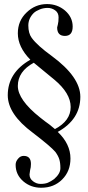

<svg xmlns="http://www.w3.org/2000/svg" viewBox="-20 -717 425 930"><path d="M127 -427.7Q66.4 -489.3 66.4 -555.7Q66.4 -616.2 108.4 -656.2Q150.4 -697.3 208 -697.3Q257.8 -697.3 294.9 -666Q332 -633.8 332 -588.4Q332 -543 294.4 -543Q256.8 -543 256.8 -584Q256.8 -585.9 260.3 -598.6Q263.7 -611.3 263.7 -633.3Q263.7 -655.3 247.1 -667Q230.5 -678.7 210.9 -678.7Q191.4 -678.7 173.8 -671.9Q154.3 -664.1 143.6 -654.3Q117.2 -627.9 117.2 -593.8Q117.2 -555.7 133.8 -533.2Q161.1 -496.1 231.4 -445.3Q369.1 -343.8 369.1 -248Q369.1 -138.7 259.8 -78.1Q321.3 -19.5 321.3 50.8Q321.3 112.3 281.2 152.3Q241.2 192.4 179.7 192.4Q129.9 192.4 93.8 162.1Q55.7 129.9 55.7 81.1Q55.7 64.5 68.4 50.8Q79.1 38.1 94.7 38.1Q129.9 38.1 129.9 77.1Q129.9 93.8 126 106.4L123 127.9Q123 148.4 140.1 161.1Q157.2 173.8 175.8 173.8Q198.2 173.8 211.9 168Q227.5 161.1 242.2 150.4Q272.5 124 272.5 97.7Q272.5 71.3 267.1 54.2Q261.7 37.1 248 18.6Q225.6 -7.8 138.7 -74.2Q17.6 -164.1 17.6 -255.9Q17.6 -365.2 127 -427.7ZM143.6 -413.1Q66.4 -371.1 66.4 -300.8Q66.4 -233.4 174.8 -147.5Q199.2 -127.9 218.8 -114.3Q237.3 -99.6 246.1 -91.8Q322.3 -131.8 322.3 -198.7Q322.3 -265.6 242.2 -332Z"/></svg>

Font: Menaion Unicode
Style: Regular
Weight: 400
Designer: Aleksandr Andreev
Foundry: Ponomar Technologies, Inc.
Version: 2.0